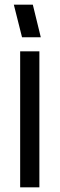

<svg xmlns="http://www.w3.org/2000/svg" viewBox="-20 -799 254 819"><path d="M66 0V-580H148V0ZM74 -640 39 -779H120L154 -640Z"/></svg>

Font: Orbitron
Style: Regular
Weight: 400
Designer: Matt McInerney
Foundry: The League of Moveable Type
Version: Version 2.001